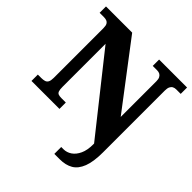

<svg xmlns="http://www.w3.org/2000/svg" viewBox="-248 -888 1301 1301"><g transform="rotate(45 403.0 -237.0)"><path d="M480 240V174H501Q533 174 560 155.5Q587 137 604 100.5Q621 64 621 9V0L198 -533V-121Q198 -95 202.5 -82Q207 -69 218 -65Q229 -61 246 -61H289V0H21V-61H54Q72 -61 85.5 -65Q99 -69 106 -82Q113 -95 113 -121V-597Q113 -622 106 -633.5Q99 -645 87.5 -649Q76 -653 63 -653H21V-714H272L621 -255V-597Q621 -618 614.5 -630Q608 -642 597.5 -647.5Q587 -653 573 -653H530V-714H798V-653H755Q740 -653 729 -647Q718 -641 712 -628Q706 -615 706 -593V0Q706 89 685.5 142Q665 195 626.5 217.5Q588 240 532 240Z"/></g></svg>

Font: Noto Rashi Hebrew Black
Style: Regular
Weight: 900
Version: Version 1.006